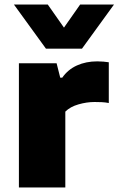

<svg xmlns="http://www.w3.org/2000/svg" viewBox="-20 -828 524 848"><path d="M63.5 0V-548.5H230L246 -485H255Q280 -521 320 -539Q360 -557 409.5 -557Q423.5 -557 436.8 -555.8Q450 -554.5 460.5 -553V-373Q446 -376 429 -376.8Q412 -377.5 397.5 -377.5Q363 -377.5 326.5 -367Q290 -356.5 268.5 -335V0ZM183 -613 41.5 -808H191L262.5 -706L334 -808H483.5L342 -613Z"/></svg>

Font: Encode Sans Expanded Expanded ExtraBold
Style: Regular
Weight: 800
Width: 7
Designer: Multiple Designers
Foundry: Impallari Type
Version: Version 3.000; ttfautohint (v1.8.3) -l 8 -r 50 -G 200 -x 14 